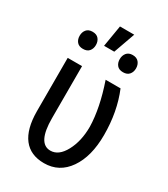

<svg xmlns="http://www.w3.org/2000/svg" viewBox="-199 -900 879 1002"><g transform="rotate(30 240.5 -399.0)"><path d="M152.8 -528.3V-214.4Q152.8 -63.5 229.5 -63.5Q279.3 -63.5 312.7 -125.7Q346.2 -188 346.2 -274.4Q343.8 -386.2 294.9 -528.3H384.8Q432.1 -414.1 432.1 -274.4Q432.1 -145 378.4 -67.6Q324.7 9.8 233.4 9.8Q151.4 9.8 109.1 -44.9Q66.9 -99.6 66.4 -206.1V-528.3ZM304.7 -658.7Q304.7 -680.2 316.9 -695.6Q329.1 -710.9 353.5 -710.9Q377.9 -710.9 390.4 -695.8Q402.8 -680.7 402.8 -658.7Q402.8 -636.7 390.4 -622.1Q377.9 -607.4 353.5 -607.4Q328.6 -607.4 316.7 -622.1Q304.7 -636.7 304.7 -658.7ZM111.3 -711.4Q136.2 -711.4 148.4 -696.5Q160.6 -681.6 160.6 -659.7Q160.6 -637.7 148.4 -623Q136.2 -608.4 111.3 -608.4Q86.9 -608.4 74.7 -623Q62.5 -637.7 62.5 -659.7Q62.5 -681.6 74.7 -696.5Q86.9 -711.4 111.3 -711.4ZM220.7 -806.6H306.6L260.7 -677.7H199.2Z"/></g></svg>

Font: MAUL Condensed
Style: Condensed Regular
Weight: 400
Designer: MAUL
Version: Version 1.0; 2020; ttfautohint (v1.8.3)